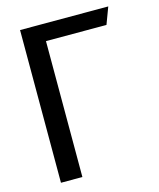

<svg xmlns="http://www.w3.org/2000/svg" viewBox="-110 -805 730 883"><g transform="rotate(-15 255.0 -363.5)"><path d="M70 -727H490L460 -647H172V0H70Z"/></g></svg>

Font: BM YEONSUNG
Style: Regular
Weight: 400
Designer: Bongjin Kim; Myungsoo Han; Jaehyun Keum; Jihee Min; Dokyung Lee; Chorong Kim; Jooyeon Kang; Sang-a Kim;
Foundry: Sandoll Communications Inc.
Version: Version 1.000;PS 1;hotconv 16.6.51;makeotf.lib2.5.65220